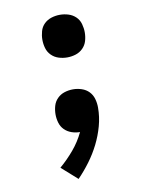

<svg xmlns="http://www.w3.org/2000/svg" viewBox="-84 -589 668 865"><g transform="rotate(-10 250.0 -156.5)"><path d="M250 -333Q230 -333 211 -339Q192 -345 178 -359Q164 -373 158.5 -392Q153 -411 153 -431Q153 -450 158.5 -469.5Q164 -489 178 -502.5Q192 -516 211 -522Q230 -528 250 -528Q270 -528 289 -522Q308 -516 322 -502.5Q336 -489 341.5 -469.5Q347 -450 347 -431Q347 -411 341.5 -392Q336 -373 322 -359Q308 -345 289 -339Q270 -333 250 -333ZM205 215 133 151Q168 121 198 85.5Q228 50 248 8Q228 8 209.5 1.5Q191 -5 177.5 -18.5Q164 -32 158.5 -51Q153 -70 153 -89Q153 -109 158.5 -128Q164 -147 178 -161Q192 -175 211 -181Q230 -187 250 -187Q270 -187 289.5 -180.5Q309 -174 322.5 -160Q336 -146 341.5 -126.5Q347 -107 347 -87Q347 -44 335.5 -2.5Q324 39 305 77Q286 115 260.5 149.5Q235 184 205 215Z"/></g></svg>

Font: Iosevka Algr
Style: Bold
Weight: 700
Monospace: yes
Designer: Belleve Invis
Foundry: Belleve Invis
Version: Version 26.0.2; ttfautohint (v1.8.3)